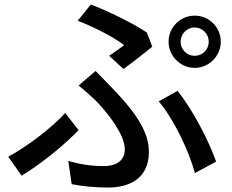

<svg xmlns="http://www.w3.org/2000/svg" viewBox="-20 -796 1040 860"><path d="M469 -546 533 -487C571 -514 637 -566 662 -587L638 -650C575 -693 466 -745 387 -776L328 -703C405 -674 493 -627 536 -594C522 -583 495 -563 469 -546ZM735 -609C735 -545 788 -492 852 -492C916 -492 969 -545 969 -609C969 -674 916 -726 852 -726C788 -726 735 -674 735 -609ZM789 -609C789 -644 817 -673 852 -673C887 -673 915 -644 915 -609C915 -574 887 -546 852 -546C817 -546 789 -574 789 -609ZM286 -75 301 29C348 38 403 44 464 44C549 44 647 11 647 -116C647 -208 584 -296 485 -399C460 -425 435 -451 408 -478L332 -413C362 -389 394 -360 418 -336C468 -282 539 -192 539 -127C539 -71 493 -52 445 -52C388 -52 339 -60 286 -75ZM853 -21 948 -72C917 -162 841 -309 775 -389L691 -342C759 -262 827 -118 853 -21ZM332 -213 272 -290C215 -226 101 -139 17 -94L77 -9C178 -71 275 -154 332 -213Z"/></svg>

Font: DAIFUKU Sans JP Medium
Style: Regular
Weight: 500
Designer: Original font ‘Source Han Sans JP’ : Ryoko NISHIZUKA  (kana, bopomofo & ideographs); Paul D. Hunt (Latin, Greek & Cyrill
Foundry: Daifuku
Version: Version 1.000